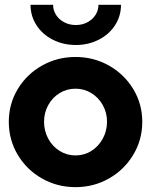

<svg xmlns="http://www.w3.org/2000/svg" viewBox="-20 -770 627 798"><path d="M16.6 -263.7Q16.6 -337.9 53.7 -399.7Q90.8 -461.4 154.3 -497.3Q217.8 -533.2 293.9 -533.2Q369.6 -533.2 433.1 -497.3Q496.6 -461.4 533.9 -399.7Q571.3 -337.9 571.3 -263.7Q571.3 -189 533.9 -126.7Q496.6 -64.5 433.1 -28.3Q369.6 7.8 293.9 7.8Q217.8 7.8 154.3 -28.3Q90.8 -64.5 53.7 -126.7Q16.6 -189 16.6 -263.7ZM424.8 -263.7Q424.8 -301.8 407.2 -333.3Q389.6 -364.7 359.6 -383.1Q329.6 -401.4 293.9 -401.4Q257.8 -401.4 227.8 -383.1Q197.8 -364.7 180.4 -333Q163.1 -301.3 163.1 -263.7Q163.1 -226.1 180.4 -193.8Q197.8 -161.6 227.8 -142.8Q257.8 -124 293.9 -124Q330.1 -124 359.9 -142.8Q389.6 -161.6 407.2 -193.8Q424.8 -226.1 424.8 -263.7ZM106.9 -750H200.7Q200.7 -726.6 213.4 -707.3Q226.1 -688 247.6 -677Q269 -666 295.4 -666Q321.3 -666 342.5 -677Q363.8 -688 376.5 -707.3Q389.2 -726.6 389.2 -750H482.9Q482.9 -703.6 458.3 -665.3Q433.6 -627 390.4 -605Q347.2 -583 295.4 -583Q242.7 -583 199.5 -605Q156.2 -627 131.6 -665.3Q106.9 -703.6 106.9 -750Z"/></svg>

Font: Reddit Sans Chocolate ExtraBold
Style: Regular
Weight: 800
Designer: Stephen Hutchings
Foundry: Reddit
Version: Version 1.011